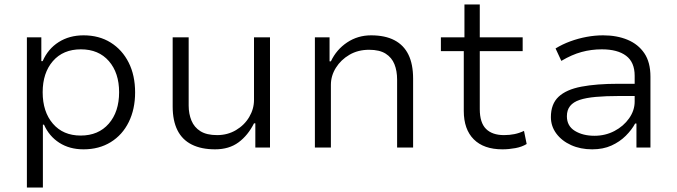

<svg xmlns="http://www.w3.org/2000/svg" viewBox="-20 -664 3046 864"><path d="M101 180V-496H166V-389H172Q196 -444 244 -474.5Q292 -505 356 -505Q426 -505 478 -472.5Q530 -440 559 -382.5Q588 -325 588 -248Q588 -173 559.5 -115Q531 -57 478.5 -24.5Q426 8 356 8Q293 8 247 -21.5Q201 -51 178 -103H173V180ZM343 -54Q423 -54 469.5 -107.5Q516 -161 516 -249Q516 -336 470 -389Q424 -442 344 -442Q264 -442 218 -389Q172 -336 172 -249Q172 -161 218 -107.5Q264 -54 343 -54Z M948 8Q886 8 843 -13.5Q800 -35 778.5 -78Q757 -121 757 -185V-496H829V-189Q829 -152 841.5 -121.5Q854 -91 882 -73.5Q910 -56 957 -56Q1004 -56 1042 -78.5Q1080 -101 1101.5 -137.5Q1123 -174 1123 -214V-496H1195V0H1129V-109H1123Q1096 -55 1053.5 -23.5Q1011 8 948 8Z M1397 0V-496H1463V-388H1469Q1494 -441 1542 -473Q1590 -505 1650 -505Q1713 -505 1755 -483Q1797 -461 1818 -418Q1839 -375 1839 -310V0H1767V-306Q1767 -345 1755 -375Q1743 -405 1715.5 -422.5Q1688 -440 1641 -440Q1591 -440 1552.5 -417.5Q1514 -395 1491.5 -359Q1469 -323 1469 -282V0Z M2241 8Q2157 8 2112 -37Q2067 -82 2067 -165V-434H1964V-496H2070V-644H2139V-496H2332V-434H2139V-173Q2139 -112 2167 -84Q2195 -56 2248 -56Q2273 -56 2295 -60.5Q2317 -65 2338 -75L2350 -16Q2329 -3 2299.5 2.5Q2270 8 2241 8Z M2645 8Q2592 8 2550 -11Q2508 -30 2483.5 -63Q2459 -96 2459 -137Q2459 -196 2493.5 -228.5Q2528 -261 2596 -274Q2664 -287 2763 -287H2850V-232H2766Q2706 -232 2661.5 -228Q2617 -224 2588.5 -214.5Q2560 -205 2545.5 -187Q2531 -169 2531 -141Q2531 -97 2567 -75Q2603 -53 2655 -53Q2704 -53 2745 -74.5Q2786 -96 2811 -131.5Q2836 -167 2836 -207V-323Q2836 -384 2797.5 -413Q2759 -442 2688 -442Q2641 -442 2597 -430Q2553 -418 2506 -390L2480 -446Q2511 -465 2546.5 -478Q2582 -491 2619.5 -498Q2657 -505 2694 -505Q2756 -505 2804 -485Q2852 -465 2879.5 -424.5Q2907 -384 2907 -319V0H2844V-108H2838Q2823 -80 2796 -53Q2769 -26 2731.5 -9Q2694 8 2645 8Z"/></svg>

Font: Nunito Sans 6pt Light
Style: Regular
Weight: 300
Version: Version 3.101;gftools[0.9.27]